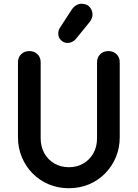

<svg xmlns="http://www.w3.org/2000/svg" viewBox="-20 -980 727 1015"><path d="M344 15Q287 15 238 -5.5Q189 -26 152.5 -63Q116 -100 95.5 -149Q75 -198 75 -254V-651Q75 -677 92 -693.5Q109 -710 135 -710Q161 -710 178 -693.5Q195 -677 195 -651V-249Q195 -205 214 -170.5Q233 -136 267 -116Q301 -96 344 -96Q387 -96 421 -116Q455 -136 474 -170.5Q493 -205 493 -249V-651Q493 -677 510 -693.5Q527 -710 553 -710Q579 -710 596 -693.5Q613 -677 613 -651V-254Q613 -198 592.5 -149Q572 -100 535.5 -63Q499 -26 450 -5.5Q401 15 344 15ZM337 -753Q318 -753 303 -767Q288 -781 288 -802Q288 -821 298 -835L359 -929Q371 -947 388.5 -955Q406 -963 422 -959Q443 -957 456 -940.5Q469 -924 469 -903Q469 -893 465 -882.5Q461 -872 451 -860L381 -774Q362 -753 337 -753Z"/></svg>

Font: National Park SemiBold
Style: Regular
Weight: 600
Designer: Andrea Herstowski, Ben Hoepner
Version: Version 1.009